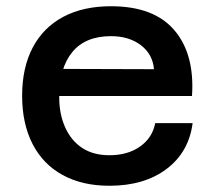

<svg xmlns="http://www.w3.org/2000/svg" viewBox="-20 -584 690 616"><path d="M331 12Q244 12 181 -22.5Q118 -57 84.5 -122Q51 -187 51 -277Q51 -367 85 -431.5Q119 -496 183 -530Q247 -564 336 -564Q474 -564 539.5 -487Q605 -410 596 -276H146L147 -363L474 -362Q470 -410 432 -439Q394 -468 336 -468Q254 -468 212 -417Q170 -366 170 -272Q170 -218 189 -175.5Q208 -133 243.5 -109.5Q279 -86 331 -86Q390 -86 429.5 -114Q469 -142 478 -189H598Q586 -96 514.5 -42Q443 12 331 12Z"/></svg>

Font: Azeret Mono Medium
Style: Regular
Weight: 500
Designer: Martin Vácha
Foundry: Displaay
Version: Version 1.002